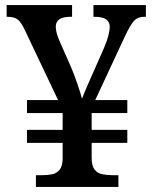

<svg xmlns="http://www.w3.org/2000/svg" viewBox="-20 -734 599 754"><path d="M121 0V-46H144Q166 -46 184 -49.5Q202 -53 213.5 -66.5Q225 -80 226 -109V-173H86V-224H226V-290H86V-341H208L78 -615Q64 -645 50.5 -656.5Q37 -668 9 -668H6V-714H263V-668H256Q199 -668 199 -629Q199 -617 203 -602.5Q207 -588 215 -570L260 -468Q273 -437 285 -401.5Q297 -366 302 -346Q305 -354 310.5 -368Q316 -382 323.5 -398.5Q331 -415 337 -429L389 -547Q401 -575 406 -596Q411 -617 411 -628Q411 -648 397 -658Q383 -668 350 -668H347V-714H553V-668H546Q521 -668 506.5 -652.5Q492 -637 470 -590L354 -341H480V-290H340V-224H480V-173H340V-114Q340 -83 351 -68.5Q362 -54 381 -50Q400 -46 422 -46H445V0Z"/></svg>

Font: Noto Naskh Arabic Medium
Style: Regular
Weight: 500
Designer: Monotype Design Team, David Williams, Mohamad Dakak and Nizar Qandah
Foundry: Monotype Imaging Inc.
Version: Version 2.016